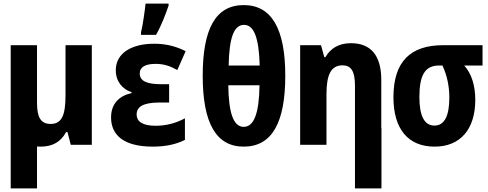

<svg xmlns="http://www.w3.org/2000/svg" viewBox="-20 -798 2690 1058"><path d="M204 10C270 10 316 -17 344 -70H352L370 0H486V-549H341V-274C341 -168 323 -115 259 -115C204 -115 184 -153 184 -231V-549H39V240H184V9C190 10 197 10 204 10Z M757 -620V-606H840C870 -659 892 -718 909 -767V-778H782C779 -745 766 -653 757 -620ZM822 10C893 10 951 -3 999 -27V-146C953 -121 898 -105 838 -105C767 -105 733 -127 733 -168C733 -208 767 -233 858 -233H912V-334H867C791 -334 750 -351 750 -393C750 -429 782 -446 837 -446C884 -446 918 -434 957 -412L1003 -516C946 -545 890 -557 829 -557C705 -557 618 -505 618 -411C618 -349 655 -306 705 -290V-285C641 -271 592 -230 592 -151C592 -55 660 10 822 10Z M1323 10C1480 10 1552 -124 1552 -381C1552 -639 1477 -770 1323 -770C1167 -770 1097 -637 1097 -381C1097 -121 1170 10 1323 10ZM1411 -437H1240C1243 -588 1268 -661 1325 -661C1380 -661 1407 -588 1411 -437ZM1323 -99C1266 -99 1240 -176 1238 -328H1410C1408 -175 1380 -99 1323 -99Z M1634 0H1779V-279C1779 -387 1804 -438 1868 -438C1914 -438 1936 -406 1936 -327V-93V240H2082V-93H2081V-358C2081 -494 2022 -560 1914 -560C1846 -560 1801 -531 1773 -483H1767L1749 -549H1634Z M2375 10C2515 10 2599 -84 2599 -248C2599 -323 2580 -391 2538 -437H2639V-549H2422C2242 -549 2148 -459 2148 -262C2148 -88 2228 10 2375 10ZM2374 -106C2319 -106 2291 -158 2291 -264C2291 -385 2323 -437 2399 -437H2418C2443 -384 2456 -324 2456 -260C2456 -159 2429 -106 2374 -106Z"/></svg>

Font: Noto Sans Mono Condensed ExtraBold
Style: Regular
Weight: 800
Width: 3
Designer: Monotype Design Team
Foundry: Monotype Imaging Inc.
Version: Version 2.014